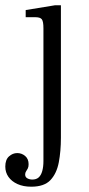

<svg xmlns="http://www.w3.org/2000/svg" viewBox="-86 -493 335 725"><path d="M32 212Q2 212 -20 202Q-42 192 -54 175Q-66 158 -66 136Q-66 110 -52 97.5Q-38 85 -21 85Q-4 85 9 96Q22 107 22 127Q22 137 19 143Q16 149 12.5 154Q9 159 9 166Q9 176 17.5 180.5Q26 185 36 185Q51 185 60 177Q69 169 73.5 153Q78 137 78 115V-386Q78 -412 72 -420Q66 -428 48 -428H11V-455L121 -473H144V27Q144 78 136 120Q128 162 104.5 187Q81 212 32 212Z"/></svg>

Font: Frank Ruhl Libre Light
Style: Regular
Weight: 300
Designer: Yanek Iontef
Foundry: Fontef
Version: Version 6.003;gftools[0.9.30]